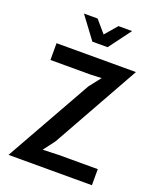

<svg xmlns="http://www.w3.org/2000/svg" viewBox="-170 -1050 942 1150"><g transform="rotate(20 301.0 -475.0)"><path d="M27 0 336 -549 394 -623 328.5 -620H68.5V-727H574.5L264 -172.5L208.5 -99L310 -102.5H558.5V0ZM267 -809 162 -950H249L315.5 -872.5L382 -950H469L364 -809Z"/></g></svg>

Font: Spline Sans Medium
Style: Regular
Weight: 500
Designer: Eben Sorkin, Mirko Velimirovic
Foundry: Sorkin Type
Version: Version 1.000; ttfautohint (v1.8.3)